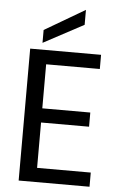

<svg xmlns="http://www.w3.org/2000/svg" viewBox="-61 -969 635 1012"><g transform="rotate(5 256.5 -463.5)"><path d="M452 -623H168V-390H422V-315H168V-75H452V0H77V-698H452ZM352 -927V-848L139 -734V-802Z"/></g></svg>

Font: Poppins
Style: Regular
Weight: 400
Designer: Ninad Kale (Devanagari), Jonny Pinhorn (Latin)
Version: Version 5.002